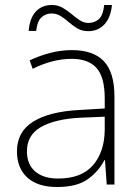

<svg xmlns="http://www.w3.org/2000/svg" viewBox="-20 -806 561 770"><path d="M269 -605Q354 -605 396.5 -560.5Q439 -516 439 -419V-66H408L401 -164H399Q375 -118 331.5 -87Q288 -56 209 -56Q131 -56 89.5 -94Q48 -132 48 -199Q48 -278 113.5 -318.5Q179 -359 300 -365L400 -371V-411Q400 -497 367 -533.5Q334 -570 268 -570Q191 -570 111 -530L99 -564Q137 -582 180 -593.5Q223 -605 269 -605ZM304 -334Q202 -329 145 -297Q88 -265 88 -199Q88 -147 121 -118.5Q154 -90 213 -90Q307 -90 353 -143.5Q399 -197 400 -285V-338ZM95 -682Q99 -733 123.5 -759.5Q148 -786 188 -786Q212 -786 231 -775Q250 -764 266.5 -750Q283 -736 299.5 -725Q316 -714 335 -714Q358 -714 375.5 -728.5Q393 -743 398 -786H429Q424 -735 398.5 -708Q373 -681 334 -681Q309 -681 290.5 -692Q272 -703 256 -717Q240 -731 223.5 -741.5Q207 -752 186 -752Q165 -752 147.5 -737.5Q130 -723 125 -682Z"/></svg>

Font: Noto Sans Malayalam UI ExtraLight
Style: Regular
Weight: 200
Designer: Jelle Bosma - Monotype Design Team
Foundry: Monotype Imaging Inc.
Version: Version 2.104; ttfautohint (v1.8.4.7-5d5b)